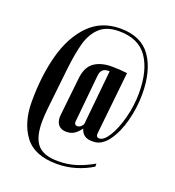

<svg xmlns="http://www.w3.org/2000/svg" viewBox="-134 -836 871 953"><g transform="rotate(20 301.5 -360.0)"><path d="M411 -201V-197Q411 -181 427 -181Q451 -181 476.5 -222.5Q502 -264 519 -329Q536 -394 536 -460Q536 -579 489 -647Q442 -715 339 -715Q274 -715 238 -682Q202 -649 186 -593.5Q170 -538 160 -448L137 -239Q132 -192 132 -162Q132 -80 164 -42.5Q196 -5 273 -5Q324 -5 368 -19Q412 -33 457 -59V-43Q417 -18 369.5 -4Q322 10 272 10Q153 10 101.5 -59.5Q50 -129 50 -239Q50 -376 80 -486.5Q110 -597 175 -663.5Q240 -730 341 -730Q451 -730 502 -657Q553 -584 553 -460Q553 -389 534.5 -318.5Q516 -248 482 -202Q448 -156 404 -156Q374 -155 358 -166.5Q342 -178 336 -200Q320 -178 303 -167Q286 -156 262 -156Q235 -156 221 -171.5Q207 -187 207 -214Q207 -223 208 -228L229 -423Q235 -486 270.5 -512Q306 -538 365 -538Q406 -538 446 -533ZM362 -512H355Q317 -512 313 -472L289 -227L288 -219Q288 -201 304 -201Q321 -201 333 -222Z"/></g></svg>

Font: FFF_Magyar-Nemzet Bold
Style: Regular
Weight: 700
Width: 2
Designer: bBox Type GmbH
Foundry: bBox Type GmbH
Version: Version 0.004